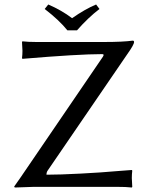

<svg xmlns="http://www.w3.org/2000/svg" viewBox="-20 -832 662 855"><path d="M280 -697Q244 -742 179 -792L195 -812Q255 -786 301 -751Q358 -791 408 -812L423 -792Q373 -754 323 -697ZM187 -54Q245 -54 340 -59Q435 -64 501 -70L567 -75L569 -72Q567 -56 567 -39Q567 -28 569 0L567 3Q543 0 496 0H133L46 3L43 -1Q49 -9 58 -22.5Q67 -36 69 -38L438 -579Q446 -591 435 -591Q329 -591 80 -570L78 -573Q80 -589 80 -606Q80 -617 78 -645L80 -648Q104 -645 141 -645H445Q526 -645 571 -651Q577 -651 577 -645Q577 -633 547 -591L192 -72Q187 -65 187 -54Z"/></svg>

Font: Libertinus Sans
Style: Regular
Weight: 400
Designer: Philipp H. Poll
Foundry: Khaled Hosny
Version: Version 6.1